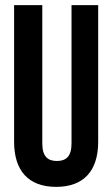

<svg xmlns="http://www.w3.org/2000/svg" viewBox="-20 -720 438 749"><path d="M35 -700V-167C35 -54 91 9 199 9C307 9 363 -54 363 -167V-700H259V-160C259 -109 237 -92 202 -92C167 -92 145 -109 145 -160V-700Z"/></svg>

Font: Bebas Neue
Style: Bold
Weight: 700
Designer: Ryoichi Tsunekawa
Foundry: Ryoichi Tsunekawa
Version: Version 1.300